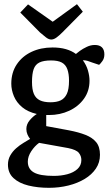

<svg xmlns="http://www.w3.org/2000/svg" viewBox="-20 -732 519 918"><path d="M214 166Q160 166 115.5 155Q71 144 44.5 119.5Q18 95 18 55Q18 31 29 11.5Q40 -8 57 -23Q74 -38 92.5 -49Q111 -60 124 -68Q117 -76 111.5 -88.5Q106 -101 106 -115Q106 -138 122 -157Q138 -176 156 -187Q113 -197 86 -219.5Q59 -242 46.5 -272Q34 -302 34 -332Q34 -385 60 -424Q86 -463 130.5 -484Q175 -505 231 -505Q267 -505 295 -497Q323 -489 343 -474Q347 -478 361.5 -488.5Q376 -499 395 -508Q414 -517 433 -517Q456 -517 467.5 -505.5Q479 -494 479 -472Q479 -453 469.5 -440Q460 -427 454 -422L421 -433Q408 -438 398.5 -441Q389 -444 376 -444Q393 -421 400.5 -395Q408 -369 408 -346Q408 -297 381.5 -260Q355 -223 311 -202.5Q267 -182 214 -182H201V-129L309 -109Q356 -100 389 -87Q422 -74 440 -52Q458 -30 458 8Q458 45 438.5 74Q419 103 385 123.5Q351 144 307 155Q263 166 214 166ZM237 109Q272 109 302 101Q332 93 350.5 76Q369 59 369 33Q369 14 357 -1Q345 -16 306 -24L167 -49Q146 -34 129.5 -9Q113 16 113 41Q113 76 142 92.5Q171 109 237 109ZM221 -243Q251 -243 270 -252Q289 -261 299.5 -283Q310 -305 310 -346Q310 -379 302 -401Q294 -423 275.5 -433Q257 -443 224 -443Q189 -443 169 -433.5Q149 -424 141 -401.5Q133 -379 133 -340Q133 -304 142 -283Q151 -262 170.5 -252.5Q190 -243 221 -243ZM225 -543Q213 -543 199.5 -553.5Q186 -564 171 -577L77 -672L114 -711L232 -628L348 -712L376 -676L278 -577Q263 -562 250 -552.5Q237 -543 225 -543Z"/></svg>

Font: Faustina Light Medium
Style: Regular
Weight: 500
Version: Version 1.200